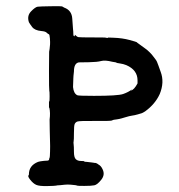

<svg xmlns="http://www.w3.org/2000/svg" viewBox="-20 -588 587 631"><path d="M265 -56 282 -54Q285 -54 289 -53Q293 -52 293.5 -52.5Q294 -53 298 -51Q302 -49 304 -47Q312 -43 317 -32Q326 -14 313 2.5Q300 19 290 21Q280 23 257 23Q234 23 233 22Q232 21 227.5 20.5Q223 20 213 19Q203 18 193 19Q183 20 179 20.5Q175 21 171.5 21Q168 21 164.5 22Q161 23 135 23.5Q109 24 99 19.5Q89 15 79.5 3Q70 -9 74 -12Q75 -12 75 -15Q75 -44 105 -56Q112 -58 117.5 -58.5Q123 -59 125.5 -59.5Q128 -60 134.5 -60Q141 -60 141.5 -64.5Q142 -69 143 -69.5Q144 -70 144.5 -90.5Q145 -111 144.5 -119Q144 -127 143.5 -159Q143 -191 143 -195Q146 -217 142 -235L141 -233V-244V-255L142 -254Q143 -255 143 -271.5Q143 -288 142 -290Q141 -292 141 -354.5Q141 -417 141.5 -418Q142 -419 143 -427Q144 -435 144.5 -442Q145 -449 144 -462Q143 -475 140.5 -475.5Q138 -476 133.5 -480.5Q129 -485 116 -486Q94 -488 85.5 -499.5Q77 -511 75 -515Q68 -536 82 -550.5Q96 -565 104 -566Q112 -567 147 -567.5Q182 -568 184 -567Q186 -566 191 -563Q216 -554 217.5 -526.5Q219 -499 220 -492Q221 -485 221 -476.5Q221 -468 225 -469Q226 -469 226 -474Q233 -467 237.5 -466Q242 -465 284 -465Q326 -465 326 -464.5Q326 -464 330.5 -463.5Q335 -463 335 -464Q335 -465 339.5 -464.5Q344 -464 353 -464Q382 -463 406 -456.5Q430 -450 430 -449Q430 -448 434 -445.5Q438 -443 445 -437.5Q452 -432 458 -428Q464 -424 472 -416Q480 -408 483 -403.5Q486 -399 491 -393Q496 -387 500.5 -373Q505 -359 508 -352Q521 -318 505 -279Q490 -246 457 -222Q449 -217 446 -216Q443 -215 432.5 -212Q422 -209 414 -208Q406 -207 391.5 -202.5Q377 -198 371.5 -197Q366 -196 362.5 -195.5Q359 -195 355 -194.5Q351 -194 348 -192Q345 -190 292.5 -190.5Q240 -191 234 -188.5Q228 -186 225.5 -180.5Q223 -175 223 -151Q223 -127 222 -123.5Q221 -120 222 -113.5Q223 -107 223 -89Q223 -71 229 -65Q235 -59 246 -59Q257 -59 257 -57.5Q257 -56 265 -56ZM410 -290Q421 -293 432 -314V-324Q432 -358 395 -374Q385 -378 374 -379.5Q363 -381 362.5 -382Q362 -383 358 -383.5Q354 -384 349 -385Q325 -391 312.5 -387.5Q300 -384 272.5 -383.5Q245 -383 239 -383Q223 -380 223 -353Q222 -340 221.5 -339Q221 -338 221 -330Q221 -322 220.5 -315.5Q220 -309 220 -302Q222 -281 234 -275Q238 -273 289 -273Q367 -273 384.5 -279Q402 -285 415 -295L412 -292Z"/></svg>

Font: TT2020 Style E
Style: Regular
Weight: 400
Version: Version 00.2